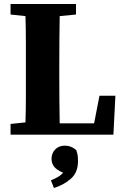

<svg xmlns="http://www.w3.org/2000/svg" viewBox="-20 -677 620 965"><path d="M33 -604V-657H362V-604L280 -596Q279 -535 278.5 -472Q278 -409 278 -347V-294Q278 -240 278.5 -179.5Q279 -119 280 -57H453L480 -196H560L550 0H33V-54L108 -62Q110 -123 110 -181.5Q110 -240 110 -289V-347Q110 -409 110 -472Q110 -535 108 -596ZM372 133Q372 190 336 221.5Q300 253 251 268L236 229Q257 221 272 212Q287 203 297 191Q264 177 251.5 160Q239 143 239 122Q239 93 257.5 74Q276 55 306 55Q338 55 363 77Q369 93 370.5 105Q372 117 372 133Z"/></svg>

Font: Source Serif 4
Style: Bold
Weight: 700
Designer: Frank Grießhammer
Foundry: Adobe
Version: Version 4.005;hotconv 1.1.0;makeotfexe 2.6.0